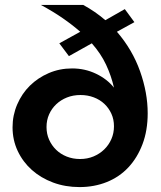

<svg xmlns="http://www.w3.org/2000/svg" viewBox="-20 -750 653 780"><path d="M526 -660 455 -621Q518 -548 549 -460.5Q580 -373 580 -290Q580 -220 559 -164.5Q538 -109 501.5 -70Q465 -31 414 -10.5Q363 10 303 10Q245 10 195.5 -8.5Q146 -27 109.5 -59.5Q73 -92 52 -136.5Q31 -181 31 -233Q31 -282 50 -326Q69 -370 101.5 -402Q134 -434 178 -453Q222 -472 273 -472Q325 -472 370 -450.5Q415 -429 443 -394Q432 -442 411 -487Q390 -532 353 -574L260 -522L221 -574L306 -621Q274 -649 235 -676Q196 -703 146 -730H318Q366 -704 408 -668L487 -713ZM169 -234Q169 -206 179.5 -182.5Q190 -159 208 -141.5Q226 -124 251 -114Q276 -104 305 -104Q335 -104 360 -114.5Q385 -125 403.5 -143Q422 -161 432.5 -185Q443 -209 443 -237Q443 -265 432.5 -288Q422 -311 404 -328Q386 -345 361 -354.5Q336 -364 307 -364Q277 -364 252 -354Q227 -344 208.5 -326.5Q190 -309 179.5 -285.5Q169 -262 169 -234Z"/></svg>

Font: PTCRaleway
Style: Bold
Weight: 700
Designer: Matt McInerney, Pablo Impallari, Rodrigo Fuenzalida
Foundry: Matt McInerney, Pablo Impallari, Rodrigo Fuenzalida
Version: Version 3.000g; ttfautohint (v1.5) -l 8 -r 28 -G 28 -x 14 -D